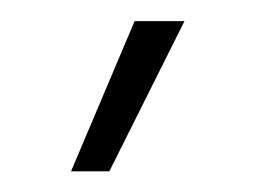

<svg xmlns="http://www.w3.org/2000/svg" viewBox="-20 -748 268 186"><path d="M48.8 -582H85.9L158.7 -727.5H110.4Z"/></svg>

Font: Raveo Display Display ExLight
Style: Regular
Weight: 200
Designer: Jakub Foglar, Rasmus Andersson (Inter)
Foundry: Jakubfoglar.com
Version: Version 1.100;Glyphs 3.2.3 (3260)